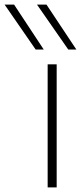

<svg xmlns="http://www.w3.org/2000/svg" viewBox="-134 -810 350 830"><path d="M72 0V-532H111V0ZM20 -596 -114 -790H-73L55 -596ZM161 -596 26 -790H67L196 -596Z"/></svg>

Font: Georama ExtraCondensed Thin ExtraLight
Style: Regular
Weight: 250
Version: Version 1.001